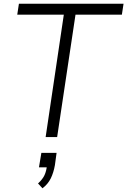

<svg xmlns="http://www.w3.org/2000/svg" viewBox="-20 -739 686 1035"><path d="M226 0 324 -660H73L82 -719H646L637 -660H387L288 0ZM209 276 185 250Q210 227 220 205Q230 183 233 154L247 163H190L203 85H285L276 151Q269 191 254 222Q239 253 209 276Z"/></svg>

Font: Nunitoga
Style: Light Italic
Weight: 300
Italic angle: -9°
Designer: Vernon Adams
Foundry: Vernon Adams
Version: Version 1.0